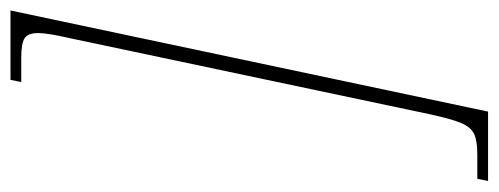

<svg xmlns="http://www.w3.org/2000/svg" viewBox="-324 -494 928 357"><g transform="rotate(90 139.5 -316.0)"><path d="M169 -760H298L294 -740H249Q223 -740 210.5 -734Q198 -728 190.5 -710.5Q183 -693 174 -652L32 20Q23 59 23 77Q23 96 33 102Q43 108 69 108H114L110 128H-19Z"/></g></svg>

Font: Noto Serif CondThin
Style: Italic
Weight: 250
Width: 3
Italic angle: -12°
Designer: Monotype Design Team
Foundry: Monotype Imaging Inc.
Version: Version 1.001